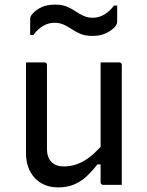

<svg xmlns="http://www.w3.org/2000/svg" viewBox="-20 -803 640 834"><path d="M173 -532Q177 -532 179 -530.5Q181 -529 182.5 -527Q184 -525 184 -521Q184 -476 184 -429.5Q184 -383 184 -336.5Q184 -290 184 -245Q184 -200 184 -157Q184 -119 203.5 -99.5Q223 -80 256 -80Q280 -80 302 -86Q324 -92 345.5 -104.5Q367 -117 388.5 -136.5Q410 -156 432 -183V-89H403Q380 -59 355 -36Q330 -13 300 -1Q270 11 233 11Q200 11 174 0Q148 -11 130 -31Q112 -51 102.5 -77.5Q93 -104 93 -136Q93 -181 93 -225.5Q93 -270 93 -315.5Q93 -361 93 -405Q93 -437 93 -468.5Q93 -500 93 -532Q113 -532 133 -532Q153 -532 173 -532ZM498 -532Q502 -532 504 -530.5Q506 -529 507.5 -527Q509 -525 509 -521Q509 -451 509 -380.5Q509 -310 509 -239.5Q509 -169 509 -99Q509 -78 509 -59.5Q509 -41 509 -25.5Q509 -10 509 0Q495 0 481.5 0Q468 0 454.5 0Q441 0 428 0Q425 0 422.5 -1.5Q420 -3 418.5 -5Q417 -7 417 -11Q417 -98 417 -185Q417 -272 417 -359Q417 -446 417 -532Q432 -532 445 -532Q458 -532 471.5 -532Q485 -532 498 -532ZM383 -726Q410 -726 433.5 -740Q457 -754 475 -779H489Q489 -768 489 -756Q489 -744 489 -733Q489 -722 489 -713Q489 -706 487.5 -700Q486 -694 480 -687Q462 -668 438 -657.5Q414 -647 381 -647Q351 -647 330.5 -655.5Q310 -664 293 -675.5Q276 -687 258 -695.5Q240 -704 217 -704Q190 -704 166.5 -690Q143 -676 125 -651H111Q111 -662 111 -674Q111 -686 111 -697.5Q111 -709 111 -717Q111 -724 112.5 -729.5Q114 -735 120 -742Q138 -762 162 -772.5Q186 -783 219 -783Q249 -783 269.5 -774.5Q290 -766 307 -754.5Q324 -743 342 -734.5Q360 -726 383 -726Z"/></svg>

Font: Rec Mono Linear
Style: Regular
Weight: 400
Monospace: yes
Version: Version 1.085; ttfautohint (v1.8.4.7-5d5b)